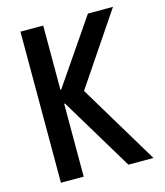

<svg xmlns="http://www.w3.org/2000/svg" viewBox="-110 -813 769 896"><g transform="rotate(-15 275.0 -365.0)"><path d="M73 0V-730H183V-420H187L399 -730H520L288 -386L520 0H399L187 -352H183V0Z"/></g></svg>

Font: M PLUS Code Latin SemiExpanded Medium
Style: Regular
Weight: 500
Width: 6
Designer: Coji Morishita
Foundry: UNDERFOREST DESIGN
Version: Version 1.002; ttfautohint (v1.8.3)